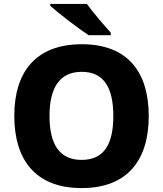

<svg xmlns="http://www.w3.org/2000/svg" viewBox="-20 -951 834 981"><path d="M424 -931H237V-921C279 -883 381 -805 433 -771H546V-784C513 -821 456 -886 424 -931ZM740 -358C740 -580 635 -725 398 -725C160 -725 53 -580 53 -359C53 -136 160 10 397 10C635 10 740 -137 740 -358ZM233 -358C233 -498 281 -584 398 -584C514 -584 559 -498 559 -358C559 -218 514 -134 397 -134C281 -134 233 -218 233 -358Z"/></svg>

Font: Noto Sans Thai Looped ExtraBold
Style: Regular
Weight: 800
Designer: Cadson Demak Team
Foundry: Cadson Demak Co., Ltd.
Version: Version 1.001